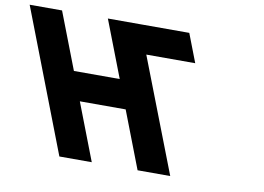

<svg xmlns="http://www.w3.org/2000/svg" viewBox="-272 -818 1282 933"><g transform="rotate(10 368.5 -351.5)"><path d="M124.3 -282.2H350.4L458.8 -0.9H459.2H618.6H619.9L402.9 -561.9H644.3L590.3 -702.1H348.4H189.1H188.6L296.4 -422.5H70.3L-37.5 -702.1H-197.3L72.9 -0.9H232.7Z"/></g></svg>

Font: Hussar
Style: BdOpOblFour
Weight: 700
Foundry: Cannot Into Space Fonts
Version: Version 2.00